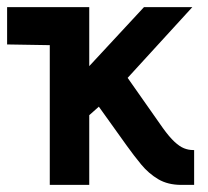

<svg xmlns="http://www.w3.org/2000/svg" viewBox="-20 -520 586 540"><path d="M438 -160 339 -301 521 -500H385L231 -334V-500H0V-395L120 -393V0H231V-196L258 -220L336 -111Q356 -83 377 -57.5Q398 -32 425 -16Q452 0 490 0H526V-98H523Q510 -98 497.5 -103Q485 -108 470.5 -121.5Q456 -135 438 -160Z"/></svg>

Font: Advent Pro
Style: Bold
Weight: 700
Designer: VivaRado, Andreas Kalpakidis
Foundry: VivaRado, Andreas Kalpakidis
Version: Version 3.000